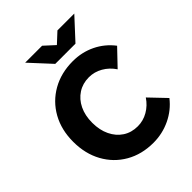

<svg xmlns="http://www.w3.org/2000/svg" viewBox="-261 -1088 1249 1249"><g transform="rotate(-45 364.0 -463.5)"><path d="M586 -228 692 -117Q643 -54 569.5 -19Q496 16 413 16Q306 16 223.5 -31.5Q141 -79 94.5 -163.5Q48 -248 48 -358Q48 -468 95 -552Q142 -636 225.5 -683.5Q309 -731 417 -731Q500 -731 571.5 -696.5Q643 -662 692 -598L586 -487Q556 -532 511.5 -557.5Q467 -583 417 -583Q360 -583 316 -554.5Q272 -526 247.5 -475.5Q223 -425 223 -358Q223 -291 247.5 -240Q272 -189 315.5 -160.5Q359 -132 417 -132Q467 -132 511.5 -157.5Q556 -183 586 -228ZM191 -943H347L418 -878L488 -943H643L510 -799H324Z"/></g></svg>

Font: Wix Madefor Text ExtraBold
Style: Regular
Weight: 800
Designer: Dalton Maag Ltd
Foundry: Dalton Maag Ltd
Version: Version 3.100